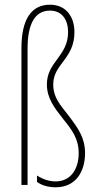

<svg xmlns="http://www.w3.org/2000/svg" viewBox="-20 -785 415 815"><path d="M296 -649C296 -713 261 -765 192 -765C110 -765 71 -698 71 -581V0H97V-578C97 -676 124 -740 192 -740C244 -740 269 -700 269 -649C269 -546 179 -523 179 -427C179 -368 211 -327 248 -280C285 -234 314 -197 314 -135C314 -67 280 -15 216 -15C190 -15 163 -23 137 -40V-13C158 3 188 10 216 10C303 10 341 -58 341 -135C341 -198 314 -238 272 -293C237 -339 206 -369 206 -427C206 -514 296 -534 296 -649Z"/></svg>

Font: Noto Sans Myanmar UI ExtraCondensed Thin
Style: Regular
Weight: 100
Width: 2
Designer: Monotype Design Team
Foundry: Monotype Imaging Inc.
Version: Version 2.103